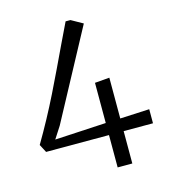

<svg xmlns="http://www.w3.org/2000/svg" viewBox="-110 -833 824 923"><g transform="rotate(-15 301.5 -371.5)"><path d="M361.5 0V-161H48.5L27.5 -201Q60 -256 90 -311.5Q120 -367 147.5 -422.5Q175 -478 201 -532.8Q227 -587.5 252 -640.2Q277 -693 301.5 -743H325.5L383.5 -710.5L144.5 -266L106.5 -207L361.5 -221V-421L434.5 -427V-224L580.5 -231V-161H434.5V0Z"/></g></svg>

Font: Merriweather 7pt Light
Style: Regular
Weight: 300
Designer: Eben Sorkin
Foundry: Eben Sorkin
Version: Version 2.200;gftools[0.9.31]